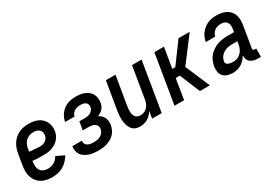

<svg xmlns="http://www.w3.org/2000/svg" viewBox="6 -1144 2488 1769"><g transform="rotate(-30 1250.0 -260.0)"><path d="M220 8Q190 8 160.5 2.5Q131 -3 106.5 -17Q82 -31 64 -53Q46 -75 37 -102.5Q28 -130 27.5 -160.5Q27 -191 32 -221L52 -341Q56 -367 65 -391.5Q74 -416 88.5 -438.5Q103 -461 124 -479Q145 -497 169.5 -508.5Q194 -520 219.5 -524Q245 -528 270 -528Q296 -528 321 -524Q346 -520 368 -510Q390 -500 407.5 -483.5Q425 -467 435.5 -445.5Q446 -424 450 -399Q454 -374 449 -348Q446 -327 436 -306Q426 -285 410 -268Q394 -251 373.5 -239Q353 -227 332 -220Q311 -213 289 -211Q267 -209 245 -209Q217 -209 189 -210Q161 -211 133 -215L132 -207Q128 -183 129.5 -159.5Q131 -136 142.5 -117Q154 -98 175.5 -89Q197 -80 221 -80Q237 -80 254 -83.5Q271 -87 286.5 -96Q302 -105 315 -118.5Q328 -132 336 -148L420 -108Q405 -82 383.5 -59Q362 -36 335 -20.5Q308 -5 278.5 1.5Q249 8 220 8ZM258 -294Q273 -294 288.5 -297.5Q304 -301 317 -310Q330 -319 339 -332.5Q348 -346 350 -361Q353 -378 348.5 -394Q344 -410 332 -420.5Q320 -431 304 -435.5Q288 -440 271 -440Q249 -440 227 -432.5Q205 -425 188.5 -408Q172 -391 163.5 -370Q155 -349 152 -327L148 -303Q161 -300 175 -299.5Q189 -299 203 -298Q217 -297 230.5 -295.5Q244 -294 258 -294Z M708 8Q683 8 659 5.5Q635 3 613 -4.5Q591 -12 571 -24Q551 -36 537.5 -54.5Q524 -73 519 -96.5Q514 -120 518 -145V-148H619V-147Q616 -130 623.5 -115.5Q631 -101 645 -93Q659 -85 675 -82.5Q691 -80 708 -80Q726 -80 744.5 -83Q763 -86 780 -95Q797 -104 808.5 -120Q820 -136 823 -154Q825 -166 823 -177.5Q821 -189 814.5 -197.5Q808 -206 798.5 -212Q789 -218 778 -221Q767 -224 755 -225Q743 -226 731 -226H674L689 -314H746Q761 -314 777 -316.5Q793 -319 807 -326.5Q821 -334 831 -347.5Q841 -361 844 -376Q846 -391 841.5 -404.5Q837 -418 826 -426Q815 -434 800.5 -437Q786 -440 771 -440Q756 -440 740 -437Q724 -434 709.5 -425.5Q695 -417 685 -403Q675 -389 673 -374H572Q576 -396 585 -417Q594 -438 608.5 -456.5Q623 -475 642 -489.5Q661 -504 682.5 -512.5Q704 -521 726.5 -524.5Q749 -528 770 -528Q795 -528 818.5 -525Q842 -522 863.5 -513.5Q885 -505 903 -490.5Q921 -476 931.5 -456Q942 -436 945 -412.5Q948 -389 944 -364Q941 -349 935 -333.5Q929 -318 917.5 -305.5Q906 -293 891.5 -284Q877 -275 862 -269Q879 -260 892.5 -247Q906 -234 914.5 -217Q923 -200 924.5 -180Q926 -160 923 -139Q919 -116 909 -94Q899 -72 882 -54Q865 -36 844 -24Q823 -12 800 -4.5Q777 3 753.5 5.5Q730 8 708 8Z M1152 8Q1126 8 1103 -1Q1080 -10 1066 -29Q1052 -48 1044.5 -71.5Q1037 -95 1035 -119.5Q1033 -144 1034.5 -170Q1036 -196 1040 -221L1090 -520H1192L1140 -207Q1138 -193 1137 -178Q1136 -163 1137 -149Q1138 -135 1143 -122Q1148 -109 1156.5 -99Q1165 -89 1179 -84.5Q1193 -80 1207 -80Q1226 -80 1245 -87.5Q1264 -95 1278.5 -110Q1293 -125 1301 -143.5Q1309 -162 1312 -181L1368 -520H1470L1384 0H1282L1294 -75Q1283 -57 1267.5 -40.5Q1252 -24 1233 -13Q1214 -2 1193 3Q1172 8 1152 8Z M1520 0 1606 -520H1708L1672 -304H1704L1863 -520H1982L1785 -260L1896 0H1790L1701 -216H1657L1622 0Z M2139 8Q2111 8 2084.5 0Q2058 -8 2040 -27Q2022 -46 2017.5 -74Q2013 -102 2017 -130Q2022 -157 2032.5 -183.5Q2043 -210 2062 -232Q2081 -254 2105.5 -270.5Q2130 -287 2156.5 -296.5Q2183 -306 2210.5 -309.5Q2238 -313 2265 -313H2334L2339 -347Q2342 -365 2340 -383Q2338 -401 2328 -414.5Q2318 -428 2301.5 -434Q2285 -440 2266 -440Q2250 -440 2232.5 -436Q2215 -432 2200.5 -421.5Q2186 -411 2176 -395.5Q2166 -380 2163 -364H2062Q2067 -386 2076 -408.5Q2085 -431 2100 -450.5Q2115 -470 2134 -485.5Q2153 -501 2175 -510.5Q2197 -520 2220 -524Q2243 -528 2266 -528Q2293 -528 2319 -523.5Q2345 -519 2367.5 -508Q2390 -497 2407 -478.5Q2424 -460 2432.5 -436Q2441 -412 2442 -385.5Q2443 -359 2439 -332L2401 -103Q2400 -98 2400 -93.5Q2400 -89 2403 -86Q2406 -83 2410.5 -81.5Q2415 -80 2419 -80H2436L2435 8H2404Q2382 8 2361.5 3Q2341 -2 2325 -14.5Q2309 -27 2302 -47Q2295 -67 2296 -88Q2285 -67 2268.5 -48.5Q2252 -30 2230.5 -17Q2209 -4 2185.5 2Q2162 8 2139 8ZM2193 -80Q2208 -80 2223.5 -83.5Q2239 -87 2253 -95.5Q2267 -104 2278 -116.5Q2289 -129 2296.5 -143Q2304 -157 2308.5 -172Q2313 -187 2315 -202L2319 -225H2265Q2242 -225 2218.5 -221Q2195 -217 2173.5 -204.5Q2152 -192 2137.5 -171.5Q2123 -151 2119 -128Q2117 -119 2119.5 -110.5Q2122 -102 2128 -96.5Q2134 -91 2142 -88Q2150 -85 2158 -83Q2166 -81 2175 -80.5Q2184 -80 2193 -80Z"/></g></svg>

Font: Iosevka SS18 Semibold
Style: Italic
Weight: 600
Italic angle: -9°
Monospace: yes
Designer: Belleve Invis
Foundry: Belleve Invis
Version: Version 25.1.1; ttfautohint (v1.8.4)